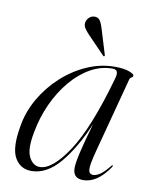

<svg xmlns="http://www.w3.org/2000/svg" viewBox="-74 -668 576 731"><g transform="rotate(10 214.5 -302.0)"><path d="M327 -109.5Q312 -53 313.8 -35.5Q315.5 -18 331.5 -18Q342.5 -18 357 -27.2Q371.5 -36.5 393.5 -63.5Q396.5 -68 398.5 -67Q401 -65.5 397.5 -60Q351.5 8 297 8Q257.5 8 257.5 -32Q257.5 -50.5 266.8 -91.5Q276 -132.5 298 -209Q257.5 -112 206.8 -52Q156 8 97 8Q54 8 32.8 -29.5Q11.5 -67 26.5 -151Q35.5 -208.5 65.2 -260.2Q95 -312 138.8 -352Q182.5 -392 234.8 -415Q287 -438 341.5 -438Q378 -438 397.5 -430.5Q417 -423 417 -417Q417 -412 411.2 -409Q405.5 -406 404 -400.5ZM82 -138.5Q69 -72.5 84.2 -42.5Q99.5 -12.5 125.5 -12.5Q174.5 -12.5 234.5 -103.8Q294.5 -195 350 -392.5Q355.5 -410.5 352.5 -420Q349.5 -429.5 334 -429.5Q290 -429.5 249.2 -406.5Q208.5 -383.5 174.5 -343Q140.5 -302.5 116.5 -250Q92.5 -197.5 82 -138.5ZM267 -571 296 -476Q297.5 -472.5 295.5 -471Q293 -468.5 290.5 -471.5L222 -542.5Q211.5 -553.5 205 -564.2Q198.5 -575 202 -588Q204.5 -597 212.8 -604.8Q221 -612.5 234 -612.5Q247 -612.5 254.2 -601.5Q261.5 -590.5 267 -571Z"/></g></svg>

Font: Fraunces 144pt S000 Light
Style: Italic
Weight: 300
Italic angle: -16°
Version: Version 1.000; ttfautohint (v1.8.3)